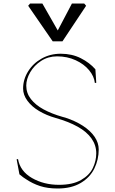

<svg xmlns="http://www.w3.org/2000/svg" viewBox="-20 -1067 659 1097"><path d="M129 -43Q115 -51 91 -71L75 -157L83 -158Q95 -89 162.5 -50Q230 -11 317 -11Q395 -11 443 -38.5Q491 -66 510.5 -107Q530 -148 530 -191Q530 -237 503 -275.5Q476 -314 424 -343Q372 -372 298 -393Q245 -408 203 -433Q161 -458 136.5 -491.5Q112 -525 112 -561Q112 -613 140.5 -659Q169 -705 218 -732.5Q267 -760 327 -760Q391 -760 441.5 -734.5Q492 -709 525 -671L530 -594L522 -593Q518 -631 489 -666Q460 -701 412 -723Q364 -745 306 -745Q255 -745 215 -719Q175 -693 152.5 -654Q130 -615 130 -578Q130 -535 156.5 -501Q183 -467 229 -442Q275 -417 338 -399L353 -395Q411 -376 454 -348Q497 -320 520.5 -285.5Q544 -251 544 -213Q544 -155 519 -104Q494 -53 441 -21.5Q388 10 309 10Q252 10 209 -4Q166 -18 129 -43ZM141 -1034 152 -1047H222L310 -893L391 -1047H461L472 -1034L337 -831H281Z"/></svg>

Font: TMT Limkin
Style: Regular
Weight: 400
Designer: Gabriel Drozdov
Version: Version 1.000;Glyphs 3.1.2 (3151)